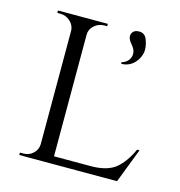

<svg xmlns="http://www.w3.org/2000/svg" viewBox="-93 -687 723 770"><g transform="rotate(15 268.0 -301.5)"><path d="M420 -496Q397 -460 356 -459L354 -465Q376 -472 385 -487Q401 -516 376 -544Q355 -568 362 -585.5Q369 -603 392 -603Q415 -603 424 -580.5Q433 -558 433 -537.5Q433 -517 420 -496ZM69 -10Q93 -10 109.5 -25.5Q126 -41 127 -63V-536Q126 -558 108.5 -574Q91 -590 67 -590H55V-600H262V-590H250Q226 -590 208.5 -574Q191 -558 191 -536V-31H347Q413 -32 447 -60Q481 -88 506 -143H516L461 0H55V-10Z"/></g></svg>

Font: Cinzel
Style: Regular
Weight: 400
Designer: Natanael Gama
Version: Version 1.001;PS 001.001;hotconv 1.0.56;makeotf.lib2.0.21325